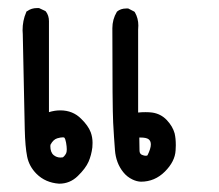

<svg xmlns="http://www.w3.org/2000/svg" viewBox="-20 -266 540 473"><path d="M35.6 -191.4Q35.6 -215.3 44.4 -235.4L45.4 -237.8L47.4 -238.8Q57.6 -246.1 70.8 -246.1Q72.8 -246.1 76.2 -246.1L91.8 -238.8L93.3 -237.3Q100.6 -227.5 100.6 -213.9Q100.6 -212.4 100.6 -210.4V10.3Q114.7 5.9 128.4 5.9Q159.7 5.9 180.2 26.9Q197.3 43.5 203.6 60.1Q208 72.3 208 85.9Q208 91.3 207.5 97.2Q205.1 116.2 198.2 132.3Q190.9 148.9 171.6 167.7Q152.3 186.5 126 186.5H125.5Q91.8 184.1 69.8 162.1Q51.8 144 46.9 119.9Q42 95.7 41 52.7L36.1 -182.1Q35.6 -187 35.6 -191.4ZM320.3 11.2Q329.6 10.3 338.1 10.3Q346.7 10.3 354.5 11.2Q376 14.2 390.6 29.5Q405.3 44.9 410.2 62.5Q413.1 74.7 413.1 91.8Q413.1 97.7 412.6 104.5Q411.1 131.8 386.2 156.7Q361.3 181.6 327.1 181.6Q316.9 181.2 306.6 176.3Q293 169.9 283.7 158.2Q265.6 135.7 263.2 103.8Q260.7 71.8 258.8 36.6Q256.8 -0.5 256.8 -196.3Q256.8 -218.3 267.6 -236.3L268.1 -237.3Q277.3 -245.1 291 -245.1Q292.5 -245.1 295.9 -245.1L311 -237.3L312.5 -235.4Q320.8 -220.7 320.8 -203.1Q320.8 -198.2 320.3 -192.9ZM104 93.8Q104 109.4 112.3 116.2Q119.6 122.1 128.9 122.1Q131.8 122.1 134.8 121.6Q139.6 118.2 143.1 111.3Q144.5 107.9 144.5 101.6Q144.5 95.2 142.8 85.4Q141.1 75.7 138.2 72.8Q136.7 72.3 135.3 72.3Q129.4 72.3 121.1 74.7Q111.3 77.6 104.5 90.3Q104 92.3 104 93.8ZM343.3 116.7Q351.6 100.1 351.6 89.8Q351.6 81.1 345.9 76.9Q340.3 72.8 325.7 72.8Q324.2 72.8 323.2 72.8Q323.2 92.8 323.7 105Q323.7 112.3 329.1 115.2Q330.1 115.7 333.3 116.7Q336.4 117.7 339.1 117.7Q341.8 117.7 343.3 116.7Z"/></svg>

Font: Bakudai
Style: Bold
Weight: 700
Version: Version 1.48